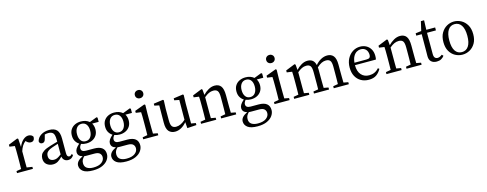

<svg xmlns="http://www.w3.org/2000/svg" viewBox="-29 -1612 7007 2765"><g transform="rotate(-15 3474.5 -229.0)"><path d="M40 0V-30L112 -42Q113 -80 113.5 -128Q114 -176 114 -211V-258Q114 -299 113.5 -326.5Q113 -354 111 -385L33 -396V-425L172 -481L185 -471L193 -349Q218 -412 257 -446.5Q296 -481 337 -481Q360 -481 379 -471Q398 -461 406 -443Q404 -377 349 -377Q332 -377 317.5 -383.5Q303 -390 289 -403L277 -415Q220 -371 194 -284V-211Q194 -176 194 -128.5Q194 -81 195 -43L277 -30V0Z M804 9Q768 9 745.5 -11Q723 -31 718 -65Q680 -25 648 -6Q616 13 574 13Q522 13 483.5 -17.5Q445 -48 445 -108Q445 -137 457 -163Q469 -189 503.5 -212Q538 -235 605 -255Q631 -263 658.5 -271Q686 -279 716 -287V-317Q716 -390 694 -415.5Q672 -441 623 -441Q598 -441 570 -434L552 -368Q540 -322 503 -322Q464 -322 459 -362Q473 -416 523.5 -448.5Q574 -481 647 -481Q722 -481 758.5 -442Q795 -403 795 -312V-96Q795 -64 804.5 -51Q814 -38 830 -38Q843 -38 852 -44Q861 -50 870 -61L887 -44Q857 9 804 9ZM529 -123Q529 -83 551 -65.5Q573 -48 607 -48Q631 -48 653 -57.5Q675 -67 716 -98V-256Q665 -240 626 -226Q582 -211 561 -193Q540 -175 534.5 -157Q529 -139 529 -123Z M994 109Q994 160 1029.5 183.5Q1065 207 1124 207Q1206 207 1248.5 174.5Q1291 142 1291 96Q1291 61 1267.5 39Q1244 17 1190 17H1075Q1067 17 1057 16.5Q1047 16 1038 15Q1017 36 1005.5 57.5Q994 79 994 109ZM1117 -154Q1075 -154 1039 -168Q1012 -135 1012 -108Q1012 -55 1083 -55H1203Q1283 -55 1322.5 -23Q1362 9 1362 70Q1362 114 1334 154.5Q1306 195 1250 220.5Q1194 246 1110 246Q1009 246 963 211.5Q917 177 917 123Q917 91 940 63Q963 35 1016 9Q946 -7 946 -70Q946 -95 962 -120.5Q978 -146 1015 -179Q982 -199 962 -233.5Q942 -268 942 -317Q942 -370 965.5 -406.5Q989 -443 1029 -462Q1069 -481 1118 -481Q1194 -481 1244 -439L1354 -481L1367 -471V-409H1270Q1281 -391 1287.5 -368Q1294 -345 1294 -318Q1294 -266 1270 -229Q1246 -192 1206 -173Q1166 -154 1117 -154ZM1116 -188Q1163 -188 1189.5 -224.5Q1216 -261 1216 -320Q1216 -379 1190.5 -412.5Q1165 -446 1119 -446Q1073 -446 1046 -410.5Q1019 -375 1019 -316Q1019 -257 1044.5 -222.5Q1070 -188 1116 -188Z M1490 109Q1490 160 1525.5 183.5Q1561 207 1620 207Q1702 207 1744.5 174.5Q1787 142 1787 96Q1787 61 1763.5 39Q1740 17 1686 17H1571Q1563 17 1553 16.5Q1543 16 1534 15Q1513 36 1501.5 57.5Q1490 79 1490 109ZM1613 -154Q1571 -154 1535 -168Q1508 -135 1508 -108Q1508 -55 1579 -55H1699Q1779 -55 1818.5 -23Q1858 9 1858 70Q1858 114 1830 154.5Q1802 195 1746 220.5Q1690 246 1606 246Q1505 246 1459 211.5Q1413 177 1413 123Q1413 91 1436 63Q1459 35 1512 9Q1442 -7 1442 -70Q1442 -95 1458 -120.5Q1474 -146 1511 -179Q1478 -199 1458 -233.5Q1438 -268 1438 -317Q1438 -370 1461.5 -406.5Q1485 -443 1525 -462Q1565 -481 1614 -481Q1690 -481 1740 -439L1850 -481L1863 -471V-409H1766Q1777 -391 1783.5 -368Q1790 -345 1790 -318Q1790 -266 1766 -229Q1742 -192 1702 -173Q1662 -154 1613 -154ZM1612 -188Q1659 -188 1685.5 -224.5Q1712 -261 1712 -320Q1712 -379 1686.5 -412.5Q1661 -446 1615 -446Q1569 -446 1542 -410.5Q1515 -375 1515 -316Q1515 -257 1540.5 -222.5Q1566 -188 1612 -188Z M1921 0V-30L1994 -43Q1995 -81 1995.5 -128.5Q1996 -176 1996 -211V-257Q1996 -299 1995.5 -326.5Q1995 -354 1993 -385L1916 -396V-425L2066 -481L2079 -471L2076 -338V-211Q2076 -176 2076.5 -128.5Q2077 -81 2078 -43L2146 -30V0ZM2032 -583Q2005 -583 1987 -599.5Q1969 -616 1969 -644Q1969 -670 1987 -687Q2005 -704 2032 -704Q2058 -704 2076 -687Q2094 -670 2094 -644Q2094 -616 2076 -599.5Q2058 -583 2032 -583Z M2396 13Q2336 13 2302 -26Q2268 -65 2269 -156L2271 -412L2201 -427V-456L2343 -476L2353 -466L2348 -338V-167Q2348 -102 2367.5 -77Q2387 -52 2428 -52Q2497 -52 2568 -118L2570 -413L2498 -427V-456L2640 -476L2650 -466L2646 -338V-42L2714 -30V0L2577 9L2570 -82Q2533 -37 2488 -12Q2443 13 2396 13Z M2784 0V-30L2858 -43Q2859 -81 2859.5 -128.5Q2860 -176 2860 -211V-258Q2860 -299 2859.5 -326.5Q2859 -354 2857 -385L2779 -396V-425L2918 -481L2931 -471L2938 -390Q2973 -428 3019.5 -454.5Q3066 -481 3113 -481Q3175 -481 3206 -440Q3237 -399 3237 -304V-211Q3237 -175 3237.5 -128Q3238 -81 3239 -43L3308 -30V0H3083V-30L3156 -43Q3157 -81 3157.5 -128Q3158 -175 3158 -211V-298Q3158 -366 3139 -391Q3120 -416 3076 -416Q3042 -416 3010 -401.5Q2978 -387 2940 -355V-211Q2940 -176 2940 -128Q2940 -80 2941 -42L3010 -30V0Z M3448 109Q3448 160 3483.5 183.5Q3519 207 3578 207Q3660 207 3702.5 174.5Q3745 142 3745 96Q3745 61 3721.5 39Q3698 17 3644 17H3529Q3521 17 3511 16.5Q3501 16 3492 15Q3471 36 3459.5 57.5Q3448 79 3448 109ZM3571 -154Q3529 -154 3493 -168Q3466 -135 3466 -108Q3466 -55 3537 -55H3657Q3737 -55 3776.5 -23Q3816 9 3816 70Q3816 114 3788 154.5Q3760 195 3704 220.5Q3648 246 3564 246Q3463 246 3417 211.5Q3371 177 3371 123Q3371 91 3394 63Q3417 35 3470 9Q3400 -7 3400 -70Q3400 -95 3416 -120.5Q3432 -146 3469 -179Q3436 -199 3416 -233.5Q3396 -268 3396 -317Q3396 -370 3419.5 -406.5Q3443 -443 3483 -462Q3523 -481 3572 -481Q3648 -481 3698 -439L3808 -481L3821 -471V-409H3724Q3735 -391 3741.5 -368Q3748 -345 3748 -318Q3748 -266 3724 -229Q3700 -192 3660 -173Q3620 -154 3571 -154ZM3570 -188Q3617 -188 3643.5 -224.5Q3670 -261 3670 -320Q3670 -379 3644.5 -412.5Q3619 -446 3573 -446Q3527 -446 3500 -410.5Q3473 -375 3473 -316Q3473 -257 3498.5 -222.5Q3524 -188 3570 -188Z M3879 0V-30L3952 -43Q3953 -81 3953.5 -128.5Q3954 -176 3954 -211V-257Q3954 -299 3953.5 -326.5Q3953 -354 3951 -385L3874 -396V-425L4024 -481L4037 -471L4034 -338V-211Q4034 -176 4034.5 -128.5Q4035 -81 4036 -43L4104 -30V0ZM3990 -583Q3963 -583 3945 -599.5Q3927 -616 3927 -644Q3927 -670 3945 -687Q3963 -704 3990 -704Q4016 -704 4034 -687Q4052 -670 4052 -644Q4052 -616 4034 -599.5Q4016 -583 3990 -583Z M4172 0V-30L4246 -43Q4247 -81 4247.5 -128.5Q4248 -176 4248 -211V-258Q4248 -299 4247.5 -326.5Q4247 -354 4245 -385L4167 -396V-425L4306 -481L4319 -471L4326 -390Q4360 -428 4405.5 -454.5Q4451 -481 4497 -481Q4544 -481 4573 -458Q4602 -435 4613 -385Q4649 -429 4696 -455Q4743 -481 4792 -481Q4851 -481 4883.5 -441.5Q4916 -402 4916 -311V-211Q4916 -175 4916.5 -128Q4917 -81 4918 -43L4987 -30V0H4762V-30L4835 -43Q4836 -81 4836.5 -128Q4837 -175 4837 -211V-299Q4837 -368 4817.5 -392Q4798 -416 4754 -416Q4722 -416 4689.5 -400.5Q4657 -385 4619 -350Q4620 -340 4620.5 -328.5Q4621 -317 4621 -304V-211Q4621 -175 4621.5 -128Q4622 -81 4623 -43L4692 -30V0H4467V-30L4541 -43Q4542 -81 4542 -128Q4542 -175 4542 -211V-298Q4542 -366 4523.5 -391Q4505 -416 4461 -416Q4427 -416 4396 -401Q4365 -386 4328 -355V-211Q4328 -176 4328 -128Q4328 -80 4329 -42L4398 -30V0Z M5281 -442Q5251 -442 5221.5 -425.5Q5192 -409 5171.5 -373Q5151 -337 5145 -278H5324Q5361 -278 5373 -292Q5385 -306 5385 -329Q5385 -382 5357 -412Q5329 -442 5281 -442ZM5284 13Q5218 13 5167.5 -16Q5117 -45 5088.5 -98.5Q5060 -152 5060 -227Q5060 -304 5090.5 -361Q5121 -418 5171 -449.5Q5221 -481 5281 -481Q5332 -481 5372.5 -459Q5413 -437 5437 -395.5Q5461 -354 5461 -296Q5461 -260 5455 -242H5143V-241Q5143 -148 5187.5 -98Q5232 -48 5306 -48Q5394 -48 5450 -114L5469 -100Q5440 -47 5397 -17Q5354 13 5284 13Z M5548 0V-30L5622 -43Q5623 -81 5623.5 -128.5Q5624 -176 5624 -211V-258Q5624 -299 5623.5 -326.5Q5623 -354 5621 -385L5543 -396V-425L5682 -481L5695 -471L5702 -390Q5737 -428 5783.5 -454.5Q5830 -481 5877 -481Q5939 -481 5970 -440Q6001 -399 6001 -304V-211Q6001 -175 6001.5 -128Q6002 -81 6003 -43L6072 -30V0H5847V-30L5920 -43Q5921 -81 5921.5 -128Q5922 -175 5922 -211V-298Q5922 -366 5903 -391Q5884 -416 5840 -416Q5806 -416 5774 -401.5Q5742 -387 5704 -355V-211Q5704 -176 5704 -128Q5704 -80 5705 -42L5774 -30V0Z M6296 13Q6245 13 6215 -14.5Q6185 -42 6185 -97Q6185 -119 6185.5 -139Q6186 -159 6186 -190L6187 -424H6106V-459L6192 -470L6224 -609H6272L6267 -468H6399V-424H6266V-108Q6266 -69 6281 -52Q6296 -35 6321 -35Q6339 -35 6355.5 -42.5Q6372 -50 6389 -64L6409 -43Q6390 -17 6362.5 -2Q6335 13 6296 13Z M6681 13Q6624 13 6573 -14.5Q6522 -42 6490.5 -96.5Q6459 -151 6459 -232Q6459 -314 6491 -369Q6523 -424 6573.5 -452.5Q6624 -481 6681 -481Q6738 -481 6789 -453Q6840 -425 6872 -370Q6904 -315 6904 -233Q6904 -152 6872 -97.5Q6840 -43 6789 -15Q6738 13 6681 13ZM6681 -25Q6745 -25 6780.5 -78Q6816 -131 6816 -233Q6816 -335 6780.5 -388.5Q6745 -442 6681 -442Q6617 -442 6582 -388Q6547 -334 6547 -232Q6547 -130 6582 -77.5Q6617 -25 6681 -25Z"/></g></svg>

Font: Source Serif 4 Subhead
Style: Regular
Weight: 400
Designer: Frank Grießhammer
Foundry: Adobe Systems Incorporated
Version: Version 4.004;hotconv 1.0.117;makeotfexe 2.5.65602